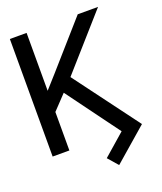

<svg xmlns="http://www.w3.org/2000/svg" viewBox="-158 -809 917 1085"><g transform="rotate(-20 300.5 -266.5)"><path d="M132.8 -358.9 203.1 -437.5 440.4 -707H562.5L280.3 -387.7L569.3 0L369.1 173.8L316.4 113.3L447.3 -1L214.4 -317.4L132.8 -231.4V0H32.2V-707H132.8Z"/></g></svg>

Font: Pretendard
Style: Regular
Weight: 400
Designer: Base glyphs from Inter by Rasmus Andersson; Hangeul glyphs from Noto Sans CJK(Source Han Sans) by Jang Soo-young and Kan
Foundry: Kil Hyung-jin
Version: Version 1.309